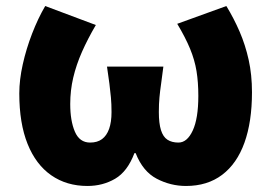

<svg xmlns="http://www.w3.org/2000/svg" viewBox="-20 -603 901 637"><path d="M270 14Q201 14 150 -21.5Q99 -57 71.5 -125.5Q44 -194 44 -293Q44 -338 55.5 -389.5Q67 -441 86.5 -491.5Q106 -542 130 -583L298 -520Q271 -474 252 -431Q233 -388 223 -345.5Q213 -303 213 -258Q213 -202 228.5 -166Q244 -130 279 -130Q303 -130 318.5 -141.5Q334 -153 342 -175.5Q350 -198 350 -231Q350 -258 348 -279.5Q346 -301 343 -325Q340 -349 335 -382H522Q518 -349 514.5 -325Q511 -301 509 -279.5Q507 -258 507 -231Q507 -194 514 -171.5Q521 -149 535.5 -139.5Q550 -130 572 -130Q601 -130 619.5 -170Q638 -210 638 -285Q638 -330 632 -367Q626 -404 610.5 -441.5Q595 -479 568 -524L731 -583Q756 -542 775 -498Q794 -454 805 -404.5Q816 -355 816 -297Q816 -199 791 -129.5Q766 -60 717 -23Q668 14 597 14Q546 14 500 -10Q454 -34 430 -95H426Q403 -34 362 -10Q321 14 270 14Z"/></svg>

Font: Noto Sans SC Black
Style: Regular
Weight: 900
Designer: Ryoko NISHIZUKA  (kana, bopomofo & ideographs); Paul D. Hunt (Latin, Greek & Cyrillic); Sandoll Communications , Soo-you
Foundry: Adobe
Version: Version 2.004-H2;hotconv 1.0.118;makeotfexe 2.5.65603